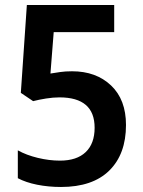

<svg xmlns="http://www.w3.org/2000/svg" viewBox="-20 -734 569 765"><path d="M223 11Q173 11 128 2Q83 -7 51 -24V-135Q85 -116 130.5 -105Q176 -94 219 -94Q286 -94 321.5 -128Q357 -162 357 -225Q357 -346 217 -346Q192 -346 163.5 -341.5Q135 -337 112 -331L63 -364L87 -714H435V-606H194L181 -441Q200 -444 220 -447Q240 -450 267 -450Q363 -450 422.5 -393.5Q482 -337 482 -236Q482 -120 415.5 -54.5Q349 11 223 11Z"/></svg>

Font: Noto Sans Tamil SemiCondensed SemiBold
Style: Regular
Weight: 600
Width: 4
Designer: Jelle Bosma - Monotype Design Team
Foundry: Monotype Imaging Inc.
Version: Version 2.004; ttfautohint (v1.8.4.7-5d5b)